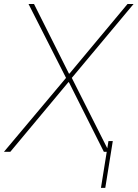

<svg xmlns="http://www.w3.org/2000/svg" viewBox="-31 -747 678 945"><path d="M136.4 -727.3 308.2 -384.9H311.1L596.6 -727.3H626.4L322.4 -363.6L505.7 0H480.1L308.2 -342.3H305.4L19.9 0H-11.4L294 -363.6L109.4 -727.3ZM524.1 -52.6 487.2 177.6H465.9L502.8 -52.6Z"/></svg>

Font: Inter UI Thin
Style: Italic
Weight: 100
Italic angle: -9.39999°
Designer: Rasmus Andersson
Foundry: rsms
Version: 3.2;8d6f07862